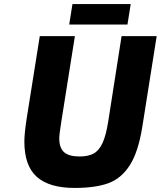

<svg xmlns="http://www.w3.org/2000/svg" viewBox="-20 -920 792 946"><path d="M100 -223Q100 -264 113 -346L176 -742H349L282 -320Q272 -258 272 -238Q272 -192 295.5 -170.5Q319 -149 372 -149Q414 -149 440.5 -163Q467 -177 484.5 -214Q502 -251 513 -320L579 -742H752L681 -294Q661 -170 619 -105Q577 -40 513 -17Q449 6 348 6Q223 6 161.5 -48.5Q100 -103 100 -223ZM337 -900H624L608 -799H321Z"/></svg>

Font: Exo ExtraBold
Style: Italic
Weight: 800
Italic angle: -9°
Designer: Natanael Gama
Foundry: Natanael Gama
Version: Version 1.500; ttfautohint (v1.6)